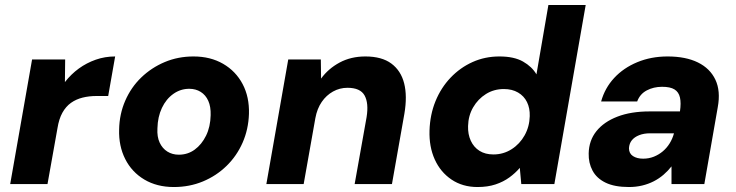

<svg xmlns="http://www.w3.org/2000/svg" viewBox="-20 -740 2961 772"><path d="M21 0 109 -501H242L241 -410Q266 -442 297 -464.5Q328 -487 365 -500Q402 -513 443 -513L415 -354H368Q338 -354 312 -347.5Q286 -341 265.5 -326.5Q245 -312 231 -287Q217 -262 211 -224L171 0Z M679 12Q611 12 560.5 -18Q510 -48 483.5 -100.5Q457 -153 459 -219Q460 -281 483.5 -335Q507 -389 548 -428.5Q589 -468 642.5 -490.5Q696 -513 758 -513Q826 -513 877 -483.5Q928 -454 955.5 -402Q983 -350 981 -282Q979 -220 955.5 -166.5Q932 -113 891 -73Q850 -33 796 -10.5Q742 12 679 12ZM699 -118Q735 -118 763 -138.5Q791 -159 808.5 -194.5Q826 -230 827 -277Q828 -311 817.5 -334.5Q807 -358 787 -370.5Q767 -383 741 -383Q706 -383 677 -362.5Q648 -342 631 -306Q614 -270 613 -224Q611 -190 622 -166.5Q633 -143 653 -130.5Q673 -118 699 -118Z M1051 0 1139 -501H1270L1271 -424Q1300 -464 1345.5 -488.5Q1391 -513 1449 -513Q1515 -513 1553.5 -484.5Q1592 -456 1605 -405Q1618 -354 1606 -283L1556 0H1406L1454 -269Q1463 -325 1446 -356Q1429 -387 1377 -387Q1346 -387 1319 -372Q1292 -357 1273.5 -330Q1255 -303 1248 -265L1201 0Z M1900 12Q1840 12 1795.5 -18Q1751 -48 1728 -99Q1705 -150 1707 -215Q1709 -279 1731 -333Q1753 -387 1791.5 -427.5Q1830 -468 1880 -490.5Q1930 -513 1988 -513Q2047 -513 2083 -492.5Q2119 -472 2137 -441L2185 -720H2335L2209 0H2076L2070 -65Q2052 -44 2028 -26.5Q2004 -9 1972.5 1.5Q1941 12 1900 12ZM1964 -119Q2004 -119 2037 -140Q2070 -161 2089.5 -196Q2109 -231 2110 -273Q2111 -305 2099 -329.5Q2087 -354 2063 -368Q2039 -382 2006 -382Q1966 -382 1934 -362Q1902 -342 1882.5 -308.5Q1863 -275 1862 -233Q1861 -200 1873 -174Q1885 -148 1908 -133.5Q1931 -119 1964 -119Z M2509 12Q2451 12 2415 -5.5Q2379 -23 2362.5 -54Q2346 -85 2347 -123Q2348 -175 2378 -212.5Q2408 -250 2462.5 -271Q2517 -292 2592 -292H2714Q2719 -326 2714 -348Q2709 -370 2692 -380.5Q2675 -391 2642 -391Q2608 -391 2580.5 -376.5Q2553 -362 2542 -332H2397Q2412 -386 2449.5 -426.5Q2487 -467 2542.5 -490Q2598 -513 2664 -513Q2737 -513 2786 -489Q2835 -465 2856.5 -419.5Q2878 -374 2866 -309L2812 0H2680V-71Q2666 -53 2648 -37.5Q2630 -22 2608.5 -11Q2587 0 2562 6Q2537 12 2509 12ZM2566 -102Q2589 -102 2609 -110Q2629 -118 2645 -131.5Q2661 -145 2672.5 -163.5Q2684 -182 2690 -204H2594Q2569 -204 2550 -196.5Q2531 -189 2520.5 -176Q2510 -163 2509 -144Q2509 -123 2525 -112.5Q2541 -102 2566 -102Z"/></svg>

Font: DM Sans 18pt Black
Style: Italic
Weight: 900
Italic angle: -10°
Designer: Colophon Foundry, Jonny Pinhorn
Foundry: Colophon Foundry
Version: Version 4.004;gftools[0.9.30]